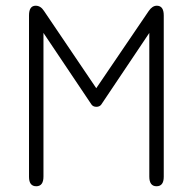

<svg xmlns="http://www.w3.org/2000/svg" viewBox="-20 -648 678 675"><path d="M335.9 -280.3Q330.1 -272.5 318.8 -272.5Q307.6 -272.5 301.8 -280.3L132.8 -532.2V-27.3Q132.8 6.8 107.4 6.8Q82 6.8 82 -26.4V-593.8Q82 -627.9 105.5 -627.9Q123 -627.9 134.8 -609.4L318.4 -337.9L502.9 -609.4Q515.6 -627.9 531.2 -627.9Q555.7 -627.9 555.7 -593.8V-26.4Q555.7 6.8 530.3 6.8Q504.9 6.8 504.9 -27.3V-532.2Z"/></svg>

Font: Jura
Style: Book
Weight: 400
Version: Version 2.5